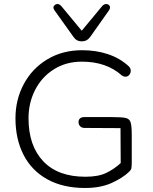

<svg xmlns="http://www.w3.org/2000/svg" viewBox="-20 -928 762 956"><path d="M57 -339Q57 -432 98.5 -509.5Q140 -587 215.5 -632.5Q291 -678 389 -678Q458 -678 517 -658.5Q576 -639 620 -599Q631 -589 631 -576Q631 -564 623.5 -555Q616 -546 604 -546Q596 -546 587 -552Q510 -621 388 -621Q309 -621 248.5 -583Q188 -545 155 -480.5Q122 -416 122 -339Q122 -203 195 -125.5Q268 -48 405 -48Q469 -48 508 -66.5Q547 -85 581 -116L580 -290L400 -291Q387 -291 379 -299.5Q371 -308 371 -320Q371 -332 378.5 -338.5Q386 -345 400 -345H537Q588 -345 606.5 -340.5Q625 -336 630.5 -318.5Q636 -301 636 -253V-124Q636 -98 634 -89.5Q632 -81 622 -72Q591 -42 536 -17Q481 8 403 8Q294 8 216 -35Q138 -78 97.5 -156.5Q57 -235 57 -339ZM346 -744 251 -877Q246 -885 246 -890Q246 -897 252 -902.5Q258 -908 266 -908Q276 -908 285 -898L387 -775L489 -898Q498 -908 509 -908Q517 -908 522.5 -903Q528 -898 528 -891Q528 -885 523 -877L429 -744Q413 -722 387 -722Q361 -722 346 -744Z"/></svg>

Font: SN Pro Light
Style: Regular
Weight: 300
Designer: Tobias Whetton
Foundry: Supernotes
Version: Version 1.002